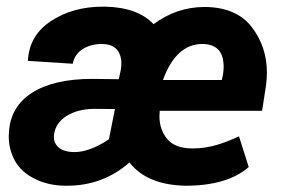

<svg xmlns="http://www.w3.org/2000/svg" viewBox="-20 -559 864 588"><path d="M548.3 9.8C633.3 9.8 697.8 -9.3 741.7 -47.4L711.9 -141.6C665 -119.6 620.6 -104.5 572.3 -104.5C570.3 -104.5 568.4 -104.5 565.9 -104.5C532.2 -105 507.3 -114.7 491.7 -133.8C476.1 -152.8 468.3 -175.8 468.3 -203.1C468.3 -208.5 468.8 -213.9 469.2 -219.7H782.7L794.9 -298.8C796.4 -312 797.4 -324.7 797.4 -336.9C797.4 -389.6 781.7 -435.5 751.5 -475.6C720.7 -515.6 674.3 -536.1 611.8 -537.6C609.9 -537.6 607.9 -537.6 606 -537.6C549.3 -537.6 497.6 -520 450.2 -484.9C418.5 -519 369.1 -537.1 302.7 -538.6C300.3 -538.6 297.4 -538.6 294.9 -538.6C233.9 -538.6 180.7 -523.9 136.2 -494.6C91.8 -465.3 67.9 -424.8 65.4 -372.6L202.6 -363.8C207 -383.8 217.3 -398.9 233.9 -409.2C251 -419.4 270 -424.3 291 -424.3C292.5 -424.3 293.5 -424.3 294.9 -424.3C327.6 -423.3 346.7 -407.2 351.1 -376C351.6 -372.6 351.6 -368.7 351.6 -365.2C351.6 -358.9 351.1 -352.5 350.1 -345.7L343.8 -316.4L262.2 -317.4C184.1 -317.4 122.6 -303.2 78.1 -274.9C33.2 -246.1 9.8 -205.1 7.3 -151.9C7.3 -148.4 6.8 -145 6.8 -141.6C6.8 -113.3 13.7 -87.9 26.4 -65.4C39.6 -42.5 59.6 -24.4 86.9 -11.2C113.8 2.4 144.5 9.3 179.2 9.8C181.2 9.8 183.1 9.8 185.1 9.8C258.8 9.8 322.8 -14.2 376.5 -61.5C412.1 -15.6 469.2 8.3 548.3 9.8ZM604 -424.3C642.1 -422.4 662.1 -402.3 664.6 -363.8C664.6 -360.8 665 -357.9 665 -355C665 -346.7 664.1 -337.9 662.6 -329.1L659.2 -314H479C505.9 -387.7 546.4 -424.3 599.6 -424.3C601.1 -424.3 602.5 -424.3 604 -424.3ZM208 -93.3C164.6 -93.3 145 -114.3 145 -139.2C145 -142.6 145.5 -146 146 -149.9C149.4 -171.9 162.1 -189.9 183.6 -203.6C205.1 -217.3 231.9 -224.6 264.2 -225.6L332 -225.1L313.5 -132.3C274.4 -106.4 239.3 -93.3 208 -93.3Z"/></svg>

Font: Roboto
Style: Bold Italic
Weight: 700
Italic angle: -12°
Designer: Google
Version: Version 2.137; 2017